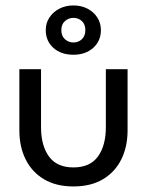

<svg xmlns="http://www.w3.org/2000/svg" viewBox="-20 -660 547 692"><path d="M127.9 -201.6Q127.9 -135.1 156.6 -95.8Q185.3 -56.6 244.6 -56.6Q304.3 -56.6 332.9 -95.8Q361.5 -135.1 361.5 -201.6V-410.5H439.8V-190.1Q439.8 -130.9 417 -85.2Q394.2 -39.5 350.8 -13.8Q307.3 12 244.6 12Q182.5 12 138.9 -13.8Q95.4 -39.5 72.6 -85.2Q49.8 -130.9 49.8 -190.1V-410.5H127.9ZM144.9 -551.5Q144.9 -577.2 158.4 -597.3Q171.8 -617.4 194.3 -628.9Q216.9 -640.4 244.6 -640.4Q272.8 -640.4 295.1 -628.9Q317.4 -617.4 330.5 -597.3Q343.7 -577.2 343.7 -551.5Q343.7 -512.4 315.9 -487.5Q288.1 -462.7 244.6 -462.7Q199.9 -462.7 172.4 -487.5Q144.9 -512.4 144.9 -551.5ZM201.1 -551.5Q201.1 -530.4 214.1 -518.6Q227.1 -506.9 244.6 -506.9Q262.8 -506.9 275.2 -518.8Q287.6 -530.7 287.6 -551.5Q287.6 -572.5 275.1 -584Q262.6 -595.6 244.6 -595.6Q227.3 -595.6 214.2 -584Q201.1 -572.5 201.1 -551.5Z"/></svg>

Font: League Spartan Extralight
Style: Regular
Weight: 200
Foundry: The League of Moveable Type
Version: Version 2.300; ttfautohint (v1.8.3)